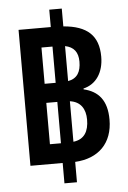

<svg xmlns="http://www.w3.org/2000/svg" viewBox="-56 -801 601 902"><g transform="rotate(-5 244.0 -350.5)"><path d="M59 -37H211V59H270V-37C381 -43 448 -110 448 -221C448 -312 408 -357 339 -373V-377C399 -391 435 -444 435 -519C435 -619 381 -667 270 -676V-760H211V-678H59ZM159 -415V-586H211V-415ZM331 -505C331 -457 314 -426 270 -418V-583C311 -575 331 -549 331 -505ZM159 -130V-325H211V-130ZM343 -230C343 -175 322 -138 270 -132V-323C321 -316 343 -280 343 -230Z"/></g></svg>

Font: Noto Sans Thai UI Cond SemBd
Style: Regular
Weight: 600
Width: 3
Designer: Monotype Design Team
Foundry: Monotype Imaging Inc.
Version: Version 2.000